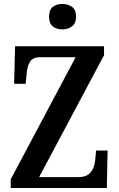

<svg xmlns="http://www.w3.org/2000/svg" viewBox="-20 -947 599 967"><path d="M34 0V-44L361 -659H185Q144 -659 130 -634.5Q116 -610 114 -573L109 -525H51L56 -714H504V-669L177 -55H373Q407 -55 424.5 -68Q442 -81 450 -101.5Q458 -122 460 -146L464 -189H522L518 0ZM294 -799Q265 -799 246 -814Q227 -829 227 -863Q227 -898 246 -912.5Q265 -927 294 -927Q322 -927 342.5 -912.5Q363 -898 363 -863Q363 -829 342.5 -814Q322 -799 294 -799Z"/></svg>

Font: Noto Serif Myanmar Cond SemBd
Style: Regular
Weight: 600
Width: 3
Designer: Ben Mitchell and the Monotype Design Team
Foundry: Monotype Imaging Inc.
Version: Version 2.106; ttfautohint (v1.8.4.7-5d5b)